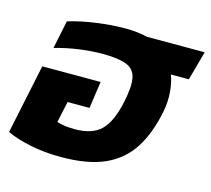

<svg xmlns="http://www.w3.org/2000/svg" viewBox="-95 -652 840 763"><g transform="rotate(15 325.5 -270.0)"><path d="M215 10Q146 10 87 -2.5Q28 -15 -9 -33L51 -319H291L275 -208H185L166 -121Q196 -111 240 -111Q312 -111 348 -146.5Q384 -182 402 -267Q416 -333 409 -368Q402 -403 368.5 -416Q335 -429 268 -429Q225 -429 174 -422Q123 -415 75 -401L99 -517Q152 -533 214.5 -541.5Q277 -550 332 -550Q357 -550 380 -547.5Q403 -545 422 -540H660L627 -420H553Q564 -392 567.5 -352Q571 -312 562 -267Q544 -177 504.5 -115Q465 -53 395.5 -21.5Q326 10 215 10Z"/></g></svg>

Font: Kanit SemiBold
Style: Italic
Weight: 600
Italic angle: -12°
Designer: Katatrad Team
Foundry: CadsonDemak
Version: Version 2.000; ttfautohint (v1.8.3)